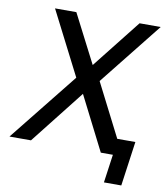

<svg xmlns="http://www.w3.org/2000/svg" viewBox="-99 -776 866 1002"><g transform="rotate(10 334.0 -275.0)"><path d="M332 -286 107 0H-7L283 -363L111 -700H224L356 -443L559 -700H671L406 -367L549 -86H645L612 150H520L541 0H477Z"/></g></svg>

Font: Retni Sans Medium
Style: Italic
Weight: 500
Italic angle: -8°
Designer: Vitaly Kuzmin
Foundry: ParaType Ltd.
Version: Version 1.00;June 10, 2019;FontCreator 11.5.0.2425 64-bit; t